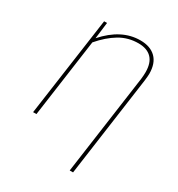

<svg xmlns="http://www.w3.org/2000/svg" viewBox="-204 -822 1060 1145"><g transform="rotate(30 325.5 -249.5)"><path d="M572 -544Q572 -531 568 -497L472 192H449L545 -495Q548 -521 548 -541Q548 -606 516.5 -638Q485 -670 426 -670Q355 -670 296.5 -635Q238 -600 184 -537L109 0H86L182 -681H202L188 -568Q297 -691 427 -691Q496 -691 534 -653.5Q572 -616 572 -544Z"/></g></svg>

Font: Fira Sans Thin
Style: Italic
Weight: 250
Italic angle: -8°
Designer: Carrois Corporate & Edenspiekermann AG
Foundry: Carrois Corporate GbR & Edenspiekermann AG
Version: Version 4.203